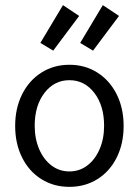

<svg xmlns="http://www.w3.org/2000/svg" viewBox="-20 -719 540 747"><path d="M39 -229Q39 -298 66 -352Q93 -406 141 -436.5Q189 -467 250 -467Q311 -467 359 -436.5Q407 -406 434 -352Q461 -298 461 -229Q461 -160 434 -106Q407 -52 359 -22Q311 8 250 8Q189 8 141 -22Q93 -52 66 -106Q39 -160 39 -229ZM385 -230Q385 -308 347 -357.5Q309 -407 250 -407Q191 -407 153 -357.5Q115 -308 115 -230Q115 -179 132.5 -138.5Q150 -98 180.5 -75Q211 -52 250 -52Q289 -52 319.5 -75Q350 -98 367.5 -138.5Q385 -179 385 -230ZM137 -552 225 -699 288 -657 187 -522ZM292 -552 380 -699 443 -657 342 -522Z"/></svg>

Font: Vazir Code
Style: Code
Weight: 400
Foundry: DejaVu fonts team - Redesigned by Saber Rastikerdar
Version: Version 1.1.2